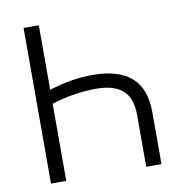

<svg xmlns="http://www.w3.org/2000/svg" viewBox="-79 -783 830 859"><g transform="rotate(-10 335.5 -353.5)"><path d="M516.6 0V-234.4Q516.6 -313 476.3 -347.9Q436 -382.8 357.4 -382.8Q256.3 -382.8 153.3 -350.6V0H84V-707H153.3V-414.1Q205.6 -430.2 252.9 -438.2Q300.3 -446.3 356.4 -446.3Q468.8 -445.3 527.3 -394.3Q585.9 -343.3 585.9 -234.4V0Z"/></g></svg>

Font: Pretendard JP Light
Style: Regular
Weight: 300
Designer: Base glyphs from Inter by Rasmus Andersson; Hangeul glyphs from Noto Sans CJK(Source Han Sans) by Jang Soo-young and Kan
Foundry: Kil Hyung-jin
Version: Version 1.309